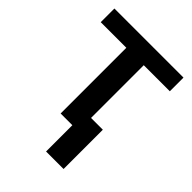

<svg xmlns="http://www.w3.org/2000/svg" viewBox="-205 -628 904 904"><g transform="rotate(45 247.0 -176.0)"><path d="M382 175H265.5V0H187.5V-437.5H17V-528.5H477V-437.5H303.5V-86.5H382Z"/></g></svg>

Font: Roberto Sans Medium
Style: Regular
Weight: 500
Designer: Google (font) & Cristiano Sobral (main changes)
Version: Version 1.000;October 12, 2021;FontCreator 14.0.0.2814 64-bi